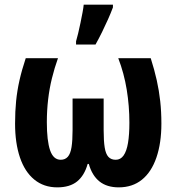

<svg xmlns="http://www.w3.org/2000/svg" viewBox="-20 -798 761 828"><path d="M630 -547Q646 -497 656 -452Q666 -407 671 -361.5Q676 -316 676 -265Q676 -181 654.5 -118.5Q633 -56 592 -23Q551 10 492 10Q441 10 409 -15.5Q377 -41 363 -91H358Q344 -41 312.5 -15.5Q281 10 227 10Q169 10 128 -23.5Q87 -57 66 -119Q45 -181 45 -265Q45 -318 49.5 -362.5Q54 -407 64 -451.5Q74 -496 91 -547H230Q215 -505 204 -460.5Q193 -416 187.5 -368.5Q182 -321 182 -271Q182 -191 196 -150Q210 -109 242 -109Q261 -109 272.5 -122Q284 -135 288.5 -163.5Q293 -192 293 -237V-373H427V-237Q427 -190 431.5 -162Q436 -134 447.5 -121.5Q459 -109 479 -109Q500 -109 513 -127.5Q526 -146 532 -181.5Q538 -217 538 -269Q538 -341 526.5 -411.5Q515 -482 490 -547ZM308 -620Q312 -633 317 -654Q322 -675 327 -699Q332 -723 336 -744.5Q340 -766 341 -778H467V-766Q458 -742 446 -715Q434 -688 420.5 -660.5Q407 -633 392 -606H308Z"/></svg>

Font: Noto Sans Display Condensed
Style: Bold
Weight: 700
Width: 3
Designer: Monotype Design Team
Foundry: Monotype Imaging Inc.
Version: Version 2.003